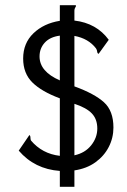

<svg xmlns="http://www.w3.org/2000/svg" viewBox="-20 -671 490 738"><path d="M210 47V-14Q113 -21 52 -92L93 -152Q97 -149 97 -142Q97 -135 99 -131Q142 -80 210 -72V-293Q140 -319 104.5 -354Q69 -389 69 -446Q69 -505 108.5 -543Q148 -581 210 -591V-651H271Q272 -650 272 -648Q272 -646 269 -641.5Q266 -637 266 -630V-592Q351 -582 398 -518L359 -464Q354 -466 353.5 -472.5Q353 -479 349 -485Q320 -523 266 -533V-339Q343 -311 379.5 -278Q416 -245 416 -181Q416 -141 398 -106Q380 -71 346.5 -47Q313 -23 266 -16V47ZM210 -362V-534Q172 -529 152 -507Q132 -485 132 -454Q132 -396 210 -362ZM266 -74Q307 -83 330.5 -112.5Q354 -142 354 -177Q354 -213 333 -235Q312 -257 266 -272Z"/></svg>

Font: Inconsolata SemiCondensed
Style: Regular
Weight: 400
Width: 4
Monospace: yes
Designer: Raph Levien, Cyreal, Brenton Simpson
Foundry: Raph Levien, Cyreal, Google
Version: Version 3.000; ttfautohint (v1.8.2.53-6de2)